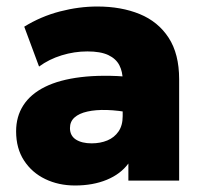

<svg xmlns="http://www.w3.org/2000/svg" viewBox="-20 -555 629 590"><path d="M210.5 15Q160 15 119 -4.8Q78 -24.5 53.8 -61.8Q29.5 -99 29.5 -151.5Q29.5 -197 51.8 -231.5Q74 -266 118.2 -288Q162.5 -310 228.8 -318Q295 -326 383 -318.5L384 -208Q343 -216 308.5 -217Q274 -218 248.5 -212.2Q223 -206.5 209 -194Q195 -181.5 195 -161.5Q195 -138 213.2 -126.2Q231.5 -114.5 261.5 -114.5Q288.5 -114.5 310 -123.5Q331.5 -132.5 344.2 -151Q357 -169.5 357 -198V-309Q357 -334.5 346.8 -354.5Q336.5 -374.5 312.8 -385.8Q289 -397 248.5 -397Q208.5 -397 169.5 -385Q130.5 -373 100 -350.5L54.5 -473Q105.5 -504.5 164 -519.8Q222.5 -535 279 -535Q352.5 -535 409.2 -511.8Q466 -488.5 498.2 -439Q530.5 -389.5 530.5 -311.5V0H374.5V-52.5Q350.5 -20 308 -2.5Q265.5 15 210.5 15Z"/></svg>

Font: Geologica Thin Roman ExtraBold
Style: Regular
Weight: 800
Version: Version 1.010;gftools[0.9.28]